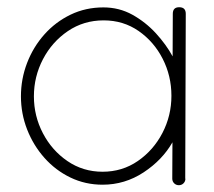

<svg xmlns="http://www.w3.org/2000/svg" viewBox="-20 -516 603 542"><path d="M485.8 -495.6Q504.4 -495.6 504.4 -477.1L502.9 -11.7H503.4Q503.4 -3.9 498 1.5Q492.7 6.8 484.9 6.8Q477.1 6.8 471.7 1.5Q466.3 -3.9 466.3 -11.7V-12.2L466.8 -114.3Q438.5 -64.5 385.5 -29.5Q332.5 5.4 269.5 5.4Q220.7 5.4 178.7 -14.9Q136.7 -35.2 105.5 -70.3Q74.2 -105.5 56.6 -150.4Q39.1 -195.3 39.1 -244.1Q39.1 -293 56.4 -338.1Q73.7 -383.3 105.2 -418.7Q136.7 -454.1 179.2 -474.6Q221.7 -495.1 272 -495.1Q316.4 -495.1 353.8 -474.4Q391.1 -453.6 420.2 -421.9Q449.2 -390.1 467.3 -356.9L467.8 -477.1Q467.8 -495.6 485.8 -495.6ZM463.9 -245.6Q463.9 -301.8 439.2 -350.1Q414.6 -398.4 371.3 -428.5Q328.1 -458.5 272.5 -458.5Q216.3 -458.5 171.6 -428.2Q127 -397.9 101.3 -348.9Q75.7 -299.8 75.7 -244.1Q75.7 -188.5 101.1 -139.9Q126.5 -91.3 170.4 -61.3Q214.4 -31.2 269.5 -31.2Q325.2 -31.2 369.1 -61.5Q413.1 -91.8 438.5 -140.6Q463.9 -189.5 463.9 -245.6Z"/></svg>

Font: Manjari Thin
Style: Regular
Weight: 100
Designer: Santhosh Thottingal <santhosh.thottingal@gmail.com>
Version: Version 2.000